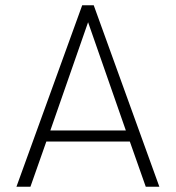

<svg xmlns="http://www.w3.org/2000/svg" viewBox="-20 -710 669 730"><path d="M42.5 0 292.5 -689.9H336.4L585.9 0H534.2L473.6 -171.9H156.2L95.7 0ZM171.4 -213.9H458.5L314.9 -625.5Z"/></svg>

Font: HK Grotesk Light Legacy
Style: Regular
Weight: 300
Designer: Alfredo Marco Pradil
Foundry: Hanken Design Co.
Version: Version 2.022;PS 002.022;hotconv 1.0.88;makeotf.lib2.5.64775